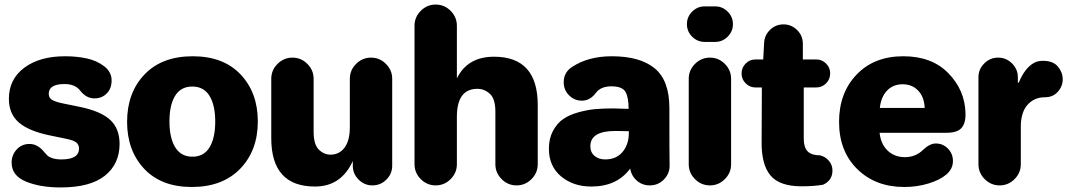

<svg xmlns="http://www.w3.org/2000/svg" viewBox="-20 -806 4687 843"><path d="M246 17Q156 17 93.5 -9Q31 -35 31 -92Q31 -125 53 -149.5Q75 -174 110 -174Q144 -174 172 -141Q183 -128 189.5 -122Q196 -116 211.5 -111Q227 -106 250 -106Q327 -106 327 -154Q327 -170 315.5 -180Q304 -190 269 -197L201 -211Q107 -230 63 -268Q19 -306 19 -372Q19 -458 86.5 -508.5Q154 -559 266 -559Q317 -559 361 -549.5Q405 -540 437.5 -515Q470 -490 470 -453Q470 -417 448.5 -395.5Q427 -374 395 -374Q359 -374 333 -407Q311 -437 263 -437Q194 -437 194 -394Q194 -377 208 -368Q222 -359 256 -352L334 -336Q424 -317 464.5 -279Q505 -241 505 -174Q505 -86 440.5 -34.5Q376 17 246 17Z M822 15Q688 15 613 -65Q538 -145 538 -271Q538 -399 614.5 -479Q691 -559 826 -559Q961 -559 1036.5 -479Q1112 -399 1112 -273Q1112 -145 1034.5 -65Q957 15 822 15ZM824 -426Q774 -426 749 -385.5Q724 -345 724 -273Q724 -200 749.5 -159Q775 -118 825 -118Q875 -118 900 -159Q925 -200 925 -272Q925 -344 900 -385Q875 -426 824 -426Z M1363 13Q1171 13 1171 -199V-460Q1171 -498 1198.5 -525.5Q1226 -553 1264 -553Q1302 -553 1329.5 -525.5Q1357 -498 1357 -460V-228Q1357 -172 1379.5 -149.5Q1402 -127 1431 -127Q1470 -127 1493 -158Q1516 -189 1516 -248V-460Q1516 -498 1543.5 -525.5Q1571 -553 1609 -553Q1647 -553 1674.5 -525.5Q1702 -498 1702 -460V-78Q1702 -43 1676.5 -17.5Q1651 8 1615 8Q1580 8 1554.5 -17.5Q1529 -43 1529 -78V-99Q1478 13 1363 13Z M1800 -85V-693Q1800 -731 1827.5 -758.5Q1855 -786 1893 -786Q1931 -786 1958.5 -758.5Q1986 -731 1986 -693V-462Q2033 -557 2149 -557Q2341 -557 2341 -345V-85Q2341 -47 2313.5 -19.5Q2286 8 2248 8Q2210 8 2182.5 -19.5Q2155 -47 2155 -85V-316Q2155 -372 2131 -394Q2107 -416 2076 -416Q1986 -416 1986 -293V-85Q1986 -47 1958.5 -19.5Q1931 8 1893 8Q1855 8 1827.5 -19.5Q1800 -47 1800 -85Z M2576 13Q2497 13 2443.5 -31.5Q2390 -76 2390 -153Q2390 -198 2408 -231.5Q2426 -265 2453 -283.5Q2480 -302 2520 -313Q2560 -324 2594.5 -327Q2629 -330 2672 -330Q2683 -330 2706 -329Q2729 -328 2740 -328Q2740 -379 2726 -403Q2712 -427 2664 -427Q2618 -427 2596 -398Q2571 -364 2535 -364Q2502 -364 2478.5 -387.5Q2455 -411 2455 -445Q2455 -487 2490 -511Q2562 -559 2666 -559Q2790 -559 2854.5 -506Q2919 -453 2919 -332Q2919 -110 2920 -81Q2921 -45 2895.5 -18.5Q2870 8 2833 8Q2800 8 2776 -13Q2752 -34 2747 -66Q2689 13 2576 13ZM2637 -106Q2686 -106 2713.5 -139Q2741 -172 2741 -222V-230Q2731 -230 2711.5 -230.5Q2692 -231 2682 -231Q2572 -231 2572 -164Q2572 -137 2590.5 -121.5Q2609 -106 2637 -106Z M3074 -622Q3042 -622 3019 -645Q2996 -668 2996 -700Q2996 -732 3019 -755Q3042 -778 3074 -778H3120Q3152 -778 3175 -755Q3198 -732 3198 -700Q3198 -668 3175 -645Q3152 -622 3120 -622ZM3004 -85V-460Q3004 -498 3031.5 -525.5Q3059 -553 3097 -553Q3135 -553 3162.5 -525.5Q3190 -498 3190 -460V-85Q3190 -47 3162.5 -19.5Q3135 8 3097 8Q3059 8 3031.5 -19.5Q3004 -47 3004 -85Z M3499 12Q3403 12 3363 -35.5Q3323 -83 3324 -183L3325 -422H3297Q3272 -422 3254 -440Q3236 -458 3236 -483Q3236 -509 3254 -527Q3272 -545 3297 -545H3331L3335 -619Q3337 -652 3361.5 -675.5Q3386 -699 3420 -699Q3455 -699 3480 -674Q3505 -649 3505 -614V-545H3564Q3589 -545 3607 -527Q3625 -509 3625 -484Q3625 -458 3607 -440Q3589 -422 3564 -422H3509V-199Q3509 -158 3526.5 -141Q3544 -124 3580 -124Q3603 -119 3619 -100.5Q3635 -82 3635 -57Q3635 -14 3594 5Q3554 12 3499 12Z M3950 15Q3824 15 3744 -63.5Q3664 -142 3664 -271Q3664 -398 3741 -478.5Q3818 -559 3946 -559Q4071 -559 4143.5 -485Q4216 -411 4219 -311Q4221 -266 4202 -244.5Q4183 -223 4137 -223H3842Q3847 -174 3877 -145Q3907 -116 3954 -116Q4001 -116 4035 -150Q4063 -176 4089 -176Q4120 -176 4142 -153.5Q4164 -131 4164 -99Q4164 -64 4134 -39Q4107 -16 4057 -0.5Q4007 15 3950 15ZM3843 -332H4040Q4038 -380 4011.5 -408Q3985 -436 3943 -436Q3901 -436 3874.5 -408Q3848 -380 3843 -332Z M4276 -85V-467Q4276 -502 4301.5 -527.5Q4327 -553 4362 -553Q4398 -553 4423.5 -527.5Q4449 -502 4449 -467V-443H4453Q4479 -507 4520 -530Q4537 -539 4559 -539Q4604 -539 4625 -513.5Q4646 -488 4646 -458Q4646 -427 4624.5 -403Q4603 -379 4568 -379Q4519 -379 4489 -343Q4462 -310 4462 -249V-85Q4462 -47 4434.5 -19.5Q4407 8 4369 8Q4331 8 4303.5 -19.5Q4276 -47 4276 -85Z"/></svg>

Font: Jellee Roman
Style: Regular
Weight: 400
Designer: Alfredo Marco Pradil
Foundry: Alfredo Marco Pradil
Version: Version 1.016;PS 001.016;hotconv 1.0.88;makeotf.lib2.5.64775